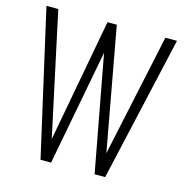

<svg xmlns="http://www.w3.org/2000/svg" viewBox="-103 -782 843 878"><g transform="rotate(15 319.0 -343.5)"><path d="M166 0H216L320 -548L422 0H472L628 -687H573L449 -107L343 -687H299L191 -105L66 -687H10Z"/></g></svg>

Font: Secuela Light
Style: Regular
Weight: 300
Designer: Fernando Haro
Foundry: deFharo
Version: Version 1.708